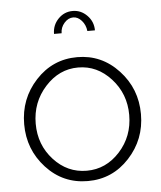

<svg xmlns="http://www.w3.org/2000/svg" viewBox="-53 -776 698 832"><g transform="rotate(-5 296.0 -360.0)"><path d="M294 -702Q272 -702 255 -682.5Q238 -663 238 -638H205Q205 -676 231 -703Q257 -730 294 -730Q330 -730 356.5 -703Q383 -676 383 -638H350Q347 -665 330.5 -683.5Q314 -702 294 -702ZM296 10Q188 10 115 -69.5Q42 -149 42 -259Q42 -370 115.5 -449.5Q189 -529 296 -529Q402 -529 476 -449.5Q550 -370 550 -259Q550 -149 476.5 -69.5Q403 10 296 10ZM92 -257Q92 -165 151.5 -100Q211 -35 295 -35Q379 -35 439 -101Q499 -167 499 -260Q499 -352 439 -418Q379 -484 296 -484Q213 -484 152.5 -417Q92 -350 92 -257Z"/></g></svg>

Font: Raleway
Style: Light
Weight: 300
Designer: Matt McInerney, Pablo Impallari, Rodrigo Fuenzalida
Foundry: Matt McInerney, Pablo Impallari, Rodrigo Fuenzalida
Version: Version 3.000